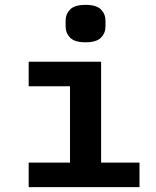

<svg xmlns="http://www.w3.org/2000/svg" viewBox="-20 -770 640 790"><path d="M332 -596Q287 -596 268.5 -615Q250 -634 250 -661V-685Q250 -712 268.5 -731Q287 -750 332 -750Q377 -750 395.5 -731Q414 -712 414 -685V-661Q414 -634 395.5 -615Q377 -596 332 -596ZM98 -101H268V-415H98V-516H396V-101H554V0H98Z"/></svg>

Font: IBM Plex Mono SemiBold
Style: Regular
Weight: 600
Monospace: yes
Designer: Mike Abbink, Paul van der Laan, Pieter van Rosmalen
Foundry: Bold Monday
Version: Version 2.3